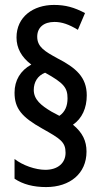

<svg xmlns="http://www.w3.org/2000/svg" viewBox="-20 -779 416 779"><path d="M39 -403C39 -339 68 -304 152 -257C225 -216 246 -203 246 -159C246 -118 215 -90 164 -90C124 -90 72 -108 39 -134V-54C73 -31 116 -20 167 -20C264 -20 331 -75 331 -164C331 -207 315 -241 276 -273C313 -298 332 -341 332 -392C332 -466 288 -504 212 -543C163 -570 131 -588 131 -630C131 -667 157 -690 201 -690C231 -690 260 -680 296 -658L325 -726C281 -749 246 -759 199 -759C115 -759 47 -711 47 -627C47 -584 67 -547 107 -517C63 -493 39 -453 39 -403ZM117 -414C117 -445 132 -472 163 -484C239 -442 254 -423 254 -380C254 -349 244 -325 221 -309L189 -326C147 -351 117 -375 117 -414Z"/></svg>

Font: Noto Sans Sinhala UI ExtraCondensed Medium
Style: Regular
Weight: 500
Width: 2
Designer: Jelle Bosma - Monotype Design Team
Foundry: Monotype Imaging Inc.
Version: Version 2.006